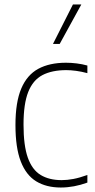

<svg xmlns="http://www.w3.org/2000/svg" viewBox="-20 -828 422 857"><path d="M251.5 9Q187 9 141.8 -18.5Q96.5 -46 72.8 -107.2Q49 -168.5 49 -270Q49 -371.5 74.8 -432.5Q100.5 -493.5 150.8 -520.8Q201 -548 274.5 -548Q297 -548 321.8 -545Q346.5 -542 370 -535.5V-501.5Q344 -508.5 319.5 -511.8Q295 -515 276 -515Q212 -515 169.5 -492.8Q127 -470.5 106 -417.5Q85 -364.5 85 -272Q85 -178.5 104.2 -124.2Q123.5 -70 161.5 -47Q199.5 -24 255.5 -24Q279.5 -24 307.5 -29.2Q335.5 -34.5 370 -47V-13Q310 9 251.5 9ZM216.5 -632 305.5 -808H343L246.5 -632Z"/></svg>

Font: Encode Sans SemiCondensed SemiCondensed Thin
Style: Regular
Weight: 100
Width: 4
Designer: Multiple Designers
Foundry: Impallari Type
Version: Version 3.000; ttfautohint (v1.8.3) -l 8 -r 50 -G 200 -x 14 